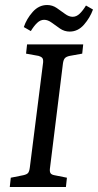

<svg xmlns="http://www.w3.org/2000/svg" viewBox="-20 -746 391 766"><path d="M19 0 23 -37 73 -47Q87 -50 92 -56Q97 -62 99 -78L152 -497Q153 -510 148.5 -515Q144 -520 134 -523L84 -532L88 -569H312L308 -532L258 -523Q244 -520 238.5 -513.5Q233 -507 231 -492L179 -72Q178 -60 182 -54.5Q186 -49 197 -47L247 -37L243 0ZM258 -620Q237 -620 219.5 -632Q202 -644 186.5 -655.5Q171 -667 156 -667Q141 -667 128 -654.5Q115 -642 103 -622L75 -638Q86 -671 110.5 -698.5Q135 -726 168 -726Q189 -726 206.5 -714Q224 -702 239.5 -690.5Q255 -679 270 -679Q285 -679 298 -691.5Q311 -704 323 -724L351 -708Q339 -675 315 -647.5Q291 -620 258 -620Z"/></svg>

Font: Yrsa
Style: Italic
Weight: 400
Italic angle: -7.10001°
Designer: Anna Giedrys (Yrsa+Rasa design), David Brezina (Yrsa art-direction, Rasa art-direction, design)
Foundry: Rosetta Type Foundry
Version: Version 2.004